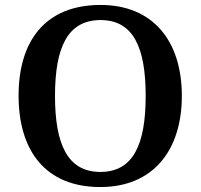

<svg xmlns="http://www.w3.org/2000/svg" viewBox="-20 -745 810 775"><path d="M385 10C597 10 714 -137 714 -358C714 -580 597 -725 386 -725C163 -725 55 -580 55 -359C55 -137 163 10 385 10ZM385 -51C252 -51 202 -164 202 -358C202 -552 252 -664 386 -664C519 -664 568 -552 568 -358C568 -164 519 -51 385 -51Z"/></svg>

Font: Noto Serif Lao SemiBold
Style: Regular
Weight: 600
Designer: Monotype Design Team
Foundry: Monotype Imaging Inc.
Version: Version 2.003